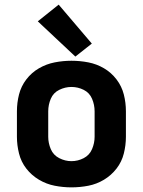

<svg xmlns="http://www.w3.org/2000/svg" viewBox="-20 -800 616 828"><path d="M288 8Q325 8 361 1Q397 -6 428.5 -25Q460 -44 482.5 -73Q505 -102 514 -138Q523 -174 523 -210V-320Q523 -357 514 -392.5Q505 -428 482.5 -457.5Q460 -487 428.5 -505.5Q397 -524 361 -531Q325 -538 288 -538Q252 -538 216 -531Q180 -524 148 -505.5Q116 -487 93.5 -457.5Q71 -428 62 -392.5Q53 -357 53 -320V-210Q53 -174 62 -138Q71 -102 93.5 -73Q116 -44 148 -25Q180 -6 216 1Q252 8 288 8ZM288 -105Q261 -105 235.5 -118Q210 -131 199 -157Q188 -183 188 -210V-320Q188 -348 199 -374Q210 -400 235.5 -412.5Q261 -425 288 -425Q316 -425 341 -412.5Q366 -400 377 -374Q388 -348 388 -320V-210Q388 -183 377 -157Q366 -131 341 -118Q316 -105 288 -105ZM305 -556 376 -612 233 -780 143 -708Z"/></svg>

Font: Iosevka Sparkle Extrabold
Style: Regular
Weight: 800
Designer: Belleve Invis
Foundry: Belleve Invis
Version: Version 4.5.0; ttfautohint (v1.8.3)